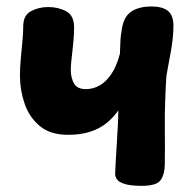

<svg xmlns="http://www.w3.org/2000/svg" viewBox="-20 -571 616 603"><path d="M424 12.7Q388.7 12.4 370.7 6.5Q352.8 0.6 347.2 -8Q341.6 -16.6 341.6 -24.6Q341.6 -33.7 343.1 -58.6Q344.6 -83.6 346.6 -115.6Q348.6 -147.7 350.1 -177.1Q351.6 -206.6 351.6 -224.4Q335.8 -201.2 313.8 -183.8Q291.8 -166.4 262.2 -157Q232.6 -147.6 193.4 -147.6Q138.2 -147.6 105.2 -175Q72.1 -202.4 57.4 -245.2Q42.7 -288 42.7 -332.3Q42.7 -359.2 45.3 -387.5Q47.9 -415.8 50.4 -441.3Q52.9 -466.9 52.9 -484.9Q52.1 -522.3 76.8 -535.6Q101.4 -548.9 131.4 -548.9Q163.1 -548.9 187.9 -535.6Q212.7 -522.3 212.7 -484.7Q212.7 -466.4 211.2 -447.8Q209.7 -429.2 207.6 -411.9Q205.4 -394.6 203.9 -378.9Q202.4 -363.2 202.4 -350.1Q202.4 -327.3 212.2 -309.2Q222 -291.1 250 -291.1Q271.2 -291.1 291.3 -301.7Q311.4 -312.3 328.7 -337Q346 -361.7 356.6 -402.2Q357.6 -418.6 357.8 -431.7Q358 -444.9 359.5 -458Q361 -471.1 364 -487.1Q371.3 -522.4 395.3 -536.6Q419.3 -550.7 454.9 -550.7Q490.4 -550.7 507.6 -536.6Q524.7 -522.6 524.7 -489.8Q524.7 -456.7 517.7 -415.7Q510.7 -374.7 502.7 -333.3Q501.7 -323.8 500.7 -301.5Q499.7 -279.2 498.8 -254.6Q497.9 -229.9 497.7 -213.2Q497.4 -190.7 497.7 -162.3Q498 -134 498 -106.2Q498 -78.3 497.6 -57.2Q497.6 -24.1 484.7 -5.6Q471.8 12.9 424 12.7Z"/></svg>

Font: Playpen Sans
Style: Regular
Weight: 400
Designer: Laura Meseguer, Veronika Burian, José Scaglione, Kostas Bartsokas, Vera Evstafieva, Tom Grace, Yorlmar Campos
Foundry: TypeTogether
Version: Version 2.000